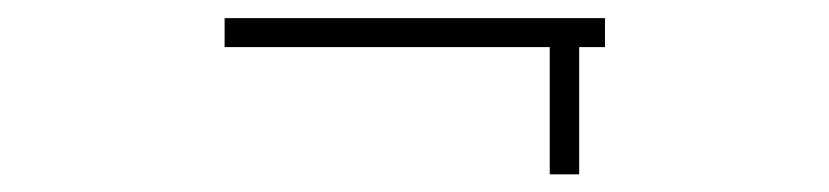

<svg xmlns="http://www.w3.org/2000/svg" viewBox="-20 -340 915 212"><path d="M228 -288V-320H648V-288H619.5V-147.5H587V-288Z"/></svg>

Font: Trispace SemiExpanded Thin
Style: Regular
Weight: 100
Width: 6
Designer: Tyler Finck
Foundry: Etcetera Type Company
Version: Version 1.210; ttfautohint (v1.8.3)